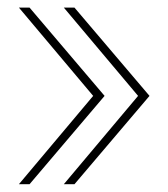

<svg xmlns="http://www.w3.org/2000/svg" viewBox="-20 -551 439 501"><path d="M29.3 -70.3 223.1 -300.8 29.3 -531.2H57.1L252.9 -300.8L57.1 -70.3ZM146.5 -70.3 340.3 -300.8 146.5 -531.2H174.3L370.1 -300.8L174.3 -70.3Z"/></svg>

Font: Inter Display Thin
Style: Regular
Weight: 100
Designer: Rasmus Andersson
Foundry: rsms
Version: Version 4.000;git-a52131595